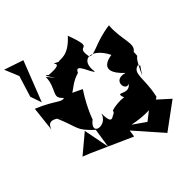

<svg xmlns="http://www.w3.org/2000/svg" viewBox="-229 -1001 1268 1280"><g transform="rotate(-30 405.0 -361.5)"><path d="M767 -386 744 -321C778 -521 791 -403 775 -488C815 -533 743 -598 720 -723C584 -667 539 -592 502 -610C444 -734 578 -617 448 -800C386 -677 322 -693 309 -680C208 -699 377 -668 207 -637C132 -677 316 -541 183 -636C212 -539 135 -468 229 -464C196 -424 174 -468 14 -488L41 -312C44 -422 179 -315 165 -330L110 -357C210 -229 176 -228 296 -163L311 -26L229 -194L130 -53L188 -46L495 3L473 -188C447 -243 422 -92 383 -240C382 -145 240 -136 311 -233C310 -181 308 -299 357 -442L189 -473C298 -392 271 -484 383 -552C393 -628 463 -502 485 -503C431 -621 536 -657 636 -544C623 -539 487 -483 657 -393C549 -395 599 -281 639 -320C608 -233 482 -364 609 -201C637 -292 509 -250 460 -219L430 -86L699 93L843 -87L710 -155L621 -37L519 -74C708 -85 767 -151 756 -161C750 -299 695 -362 753 -396ZM34 -729 28 -573 76 -502 110 -807 -33 -816Z"/></g></svg>

Font: Asimov Silicon
Style: Regular
Weight: 400
Designer: Google
Version: Version 2.000980; 2014